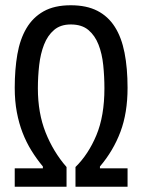

<svg xmlns="http://www.w3.org/2000/svg" viewBox="-20 -726 540 730"><path d="M36 -86H143V-93Q119 -122 99.5 -153.5Q80 -185 66 -221Q52 -257 44 -299.5Q36 -342 36 -392Q36 -462 46 -519.5Q56 -577 80.5 -618.5Q105 -660 146 -683Q187 -706 249 -706Q309 -706 350 -685Q391 -664 416.5 -624Q442 -584 453.5 -525.5Q465 -467 465 -392Q465 -297 438 -225Q411 -153 360 -93V-86H465V-16H267V-91Q316 -139 346.5 -212Q377 -285 377 -390Q377 -435 372.5 -478.5Q368 -522 354.5 -556.5Q341 -591 316 -612Q291 -633 249 -633Q210 -633 185.5 -612Q161 -591 147.5 -556.5Q134 -522 129 -478.5Q124 -435 124 -390Q124 -296 153.5 -222Q183 -148 233 -91V-16H36Z"/></svg>

Font: D2Coding ligature
Style: Regular
Weight: 400
Monospace: yes
Designer: Yong-Rak Park; Jeong-Hwan Yoon; Sang-Min Lee;
Foundry: NHN Corporation
Version: Version 1.3.2; Build 20180524